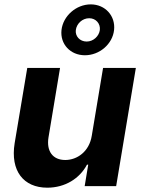

<svg xmlns="http://www.w3.org/2000/svg" viewBox="-20 -859 662 886"><path d="M403.4 -232.2C391.7 -159.1 335.6 -120.7 281.2 -120.7C223.7 -120.7 193.5 -160.9 203.8 -225.1L257.1 -545.5H105.8L47.6 -198.2C27 -70.7 88.4 7.1 198.2 7.1C280.2 7.1 347.7 -35.2 381.4 -99.1H387.1L370.7 0H516L606.9 -545.5H455.6ZM263.8 -720.5C256.7 -655.5 304.7 -604 371.8 -604C439.3 -604 499.3 -655.5 506.4 -720.5C513.5 -785.2 465.9 -838.8 398.8 -838.8C331.3 -838.8 271 -785.2 263.8 -720.5ZM329.9 -720.5C333.5 -749.3 359.4 -774.9 391.7 -774.9C422.9 -774.9 444.2 -749.3 440.7 -720.5C437.1 -692.5 411.2 -667.3 380 -667.3C347.7 -667.3 326.3 -692.5 329.9 -720.5Z"/></svg>

Font: Magic Ui Pro
Style: Bold Italic
Weight: 700
Italic angle: -9.39999°
Designer: Stefan Endress, Andreas Faust
Version: Version 1.000;FEAKit 1.0